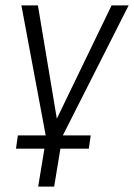

<svg xmlns="http://www.w3.org/2000/svg" viewBox="-20 -509 495 709"><path d="M121 180 144 40H39L46 -9H161L151 3L59 -489H120L195 -40H175L392 -489H455L206 3L202 -9H315L308 40H203L180 180Z"/></svg>

Font: Nunito Sans 10pt Condensed Light
Style: Italic
Weight: 300
Width: 3
Italic angle: -9°
Designer: Vernon Adams
Foundry: Vernon Adams
Version: Version 3.101;gftools[0.9.27]